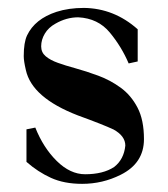

<svg xmlns="http://www.w3.org/2000/svg" viewBox="-20 -445 418 478"><path d="M184.6 12.7Q139.6 12.7 106.9 -2.2Q74.2 -17.1 45.9 -42V-123L67.9 -127.4Q87.9 -77.1 121.3 -44.2Q154.8 -11.2 191.9 -11.2Q236.8 -11.2 264.2 -29.3Q288.6 -48.3 292 -82.5Q292 -106.4 262.7 -122.6Q236.8 -134.8 173.8 -157.7Q59.6 -201.7 44.4 -270.5Q39.1 -293 39.1 -305.2Q39.1 -339.4 47.4 -356.9Q66.9 -397.9 120.6 -415.5Q150.9 -425.3 189 -425.3Q264.2 -424.3 322.8 -372.1V-292L300.3 -287.1Q282.7 -328.6 253.4 -364Q224.1 -399.4 174.8 -401.9Q145.5 -401.9 118.2 -386.2Q100.6 -376.5 91.6 -361.3Q82.5 -346.2 82.5 -329.6Q82.5 -314.5 93.8 -304.9Q105 -295.4 124 -288.6Q143.1 -281.7 166.5 -275.4Q194.8 -267.6 224.6 -256.6Q254.4 -245.6 280.3 -226.8Q306.2 -208 322.3 -177.2Q338.4 -146.5 338.4 -98.6Q338.4 -38.6 280.3 -9.8Q235.4 12.7 184.6 12.7Z"/></svg>

Font: Quaaykop
Style: Regular
Weight: 400
Designer: Tup Wanders
Foundry: Free font, DO NOT SELL
Version: Version 1.00;July 31, 2023;FontCreator 11.5.0.2430 64-bit